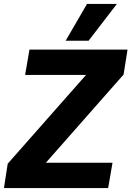

<svg xmlns="http://www.w3.org/2000/svg" viewBox="-42 -951 665 971"><path d="M-22 0 -3 -123 393 -572H85L107 -700H603L583 -574L190 -128H527L505 0ZM290 -745 398 -931H549L406 -745Z"/></svg>

Font: Georama ExtraCondensed Thin
Style: Bold Italic
Weight: 700
Italic angle: -9°
Version: Version 1.001